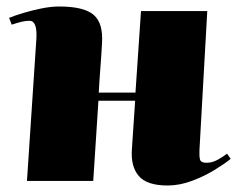

<svg xmlns="http://www.w3.org/2000/svg" viewBox="-20 -557 730 591"><path d="M396 -247H283L267 0H63L92 -438Q95 -493 71 -493Q59 -493 46.5 -490Q34 -487 16 -481L8 -502Q25 -509 51.5 -517Q78 -525 107.5 -531Q137 -537 162 -537Q238 -537 268 -511.5Q298 -486 294 -424Q292 -386 289 -348Q286 -310 284 -272H397L414 -523H618L594 -96Q593 -77 595.5 -66.5Q598 -56 616 -56Q633 -56 649.5 -65Q666 -74 679 -84L690 -68Q673 -54 641.5 -34.5Q610 -15 571.5 -0.5Q533 14 496 14Q432 14 407 -15.5Q382 -45 386 -98Z"/></svg>

Font: Literata 72pt Black
Style: Italic
Weight: 900
Italic angle: -2°
Designer: Latin by Veronika Burian and Jose Scaglione. Greek by Irene Vlachou. Cyrillic by Vera Evstafieva
Foundry: TypeTogether
Version: Version 3.002